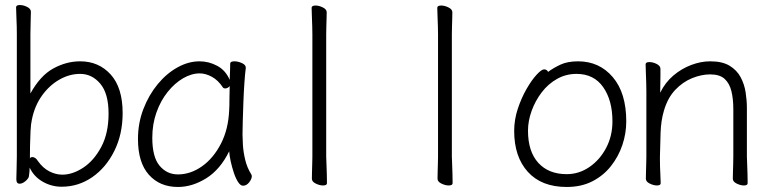

<svg xmlns="http://www.w3.org/2000/svg" viewBox="-20 -728 3040 764"><path d="M47 -593Q47 -624 45.5 -653Q44 -682 44 -699Q44 -708 59 -708Q73 -708 88 -700.5Q103 -693 103 -681Q103 -669 102 -643.5Q101 -618 101 -592V-356Q140 -427 192 -455.5Q244 -484 299 -484Q373 -484 420.5 -431.5Q468 -379 468 -278Q468 -194 435 -127.5Q402 -61 347 -23Q292 15 225 15Q185 15 150 -5Q115 -25 98 -61Q98 -47 95 -26Q93 -17 81 -7Q69 3 58 3Q45 3 45 -15Q45 -27 46 -53.5Q47 -80 47 -106ZM107 -253Q103 -236 101.5 -207Q100 -178 99.5 -148.5Q99 -119 99 -98Q102 -103 109 -103Q121 -103 131 -87Q151 -59 176.5 -46Q202 -33 228 -33Q269 -33 311.5 -61Q354 -89 383 -143.5Q412 -198 412 -276Q412 -356 379 -395Q346 -434 299 -434Q256 -434 216 -411Q176 -388 147 -347.5Q118 -307 107 -253Z M958 -457Q955 -435 952.5 -398.5Q950 -362 948.5 -321.5Q947 -281 946 -246Q945 -211 945 -193Q945 -180 946.5 -152.5Q948 -125 955.5 -93Q963 -61 980 -34Q982 -30 982 -27Q982 -16 971.5 -2.5Q961 11 947 11Q937 11 927.5 -3.5Q918 -18 910.5 -40.5Q903 -63 898 -86Q893 -109 892 -126Q856 -53 800.5 -18.5Q745 16 688 16Q616 16 572.5 -32.5Q529 -81 529 -175Q529 -238 550.5 -294Q572 -350 607.5 -393Q643 -436 686.5 -460Q730 -484 774 -484Q811 -484 844.5 -466Q878 -448 894 -410Q895 -433 895.5 -450.5Q896 -468 896 -475Q896 -484 913 -484Q927 -484 942.5 -477Q958 -470 958 -459ZM894 -386Q892 -382 886.5 -379Q881 -376 876 -376Q870 -376 867 -380Q848 -409 823 -422.5Q798 -436 775 -436Q742 -436 708.5 -416.5Q675 -397 647 -362Q619 -327 602.5 -280.5Q586 -234 586 -180Q586 -103 615 -68.5Q644 -34 688 -34Q738 -34 783.5 -66Q829 -98 859 -156Q889 -214 892 -291Q893 -306 893 -333.5Q893 -361 894 -386Z M1223 -590Q1223 -600 1222.5 -621Q1222 -642 1221 -664Q1220 -686 1220 -697Q1220 -706 1236 -706Q1249 -706 1264.5 -698.5Q1280 -691 1280 -679Q1280 -671 1279.5 -654.5Q1279 -638 1278.5 -620Q1278 -602 1278 -590V-105Q1278 -99 1279 -78Q1280 -57 1280.5 -34Q1281 -11 1281 1Q1281 10 1265 10Q1252 10 1236.5 2.5Q1221 -5 1221 -17Q1221 -25 1221.5 -43.5Q1222 -62 1222.5 -80Q1223 -98 1223 -105Z M1723 -590Q1723 -600 1722.5 -621Q1722 -642 1721 -664Q1720 -686 1720 -697Q1720 -706 1736 -706Q1749 -706 1764.5 -698.5Q1780 -691 1780 -679Q1780 -671 1779.5 -654.5Q1779 -638 1778.5 -620Q1778 -602 1778 -590V-105Q1778 -99 1779 -78Q1780 -57 1780.5 -34Q1781 -11 1781 1Q1781 10 1765 10Q1752 10 1736.5 2.5Q1721 -5 1721 -17Q1721 -25 1721.5 -43.5Q1722 -62 1722.5 -80Q1723 -98 1723 -105Z M2161 -442Q2181 -457 2209.5 -470.5Q2238 -484 2280 -484Q2365 -484 2418.5 -421Q2472 -358 2472 -245Q2472 -197 2456.5 -151Q2441 -105 2411 -67Q2381 -29 2337 -6.5Q2293 16 2235 16Q2135 16 2080.5 -44Q2026 -104 2026 -207Q2026 -252 2040.5 -295.5Q2055 -339 2075.5 -374.5Q2096 -410 2115.5 -431Q2135 -452 2145 -452Q2156 -452 2161 -442ZM2235 -35Q2284 -35 2325.5 -63.5Q2367 -92 2392 -139.5Q2417 -187 2417 -245Q2417 -329 2380 -381.5Q2343 -434 2274 -434Q2232 -434 2196.5 -414Q2161 -394 2135.5 -360.5Q2110 -327 2095.5 -287Q2081 -247 2081 -208Q2081 -125 2122 -80Q2163 -35 2235 -35Z M2898 -294Q2898 -334 2890.5 -365Q2883 -396 2863.5 -414Q2844 -432 2806 -432Q2771 -432 2734 -417Q2697 -402 2667 -370.5Q2637 -339 2622 -288Q2610 -248 2608.5 -198.5Q2607 -149 2606 -105V-91Q2606 -63 2607.5 -38.5Q2609 -14 2609 1Q2609 10 2594 10Q2581 10 2565.5 2.5Q2550 -5 2550 -17Q2550 -25 2550.5 -43.5Q2551 -62 2551.5 -80Q2552 -98 2552 -105V-365Q2552 -375 2551.5 -396Q2551 -417 2550 -439Q2549 -461 2549 -472Q2549 -481 2564 -481Q2578 -481 2593 -473.5Q2608 -466 2608 -454Q2608 -446 2608 -428.5Q2608 -411 2607.5 -392Q2607 -373 2607 -359Q2627 -400 2659.5 -427.5Q2692 -455 2730.5 -469.5Q2769 -484 2806 -484Q2854 -484 2883 -466.5Q2912 -449 2927 -421Q2942 -393 2947 -360.5Q2952 -328 2952 -298V-105Q2952 -99 2953 -78Q2954 -57 2954.5 -34Q2955 -11 2955 1Q2955 10 2940 10Q2927 10 2911.5 2.5Q2896 -5 2896 -17Q2896 -25 2896.5 -41.5Q2897 -58 2897.5 -76Q2898 -94 2898 -105Z"/></svg>

Font: Moon Stars Kai T HW Light
Style: Regular
Weight: 300
Designer: GuiWonder
Version: Version 1.101